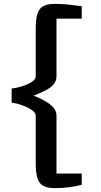

<svg xmlns="http://www.w3.org/2000/svg" viewBox="-20 -872 521 989"><path d="M164 -29V-277Q164 -291.5 143.2 -305.8Q122.5 -320 93.5 -330.2Q64.5 -340.5 40 -343V-416Q64.5 -418.5 93.5 -427.5Q122.5 -436.5 143.2 -449.8Q164 -463 164 -478V-726Q164 -798 185 -825Q206 -852 262 -852Q302.5 -852 336 -848Q369.5 -844 401 -840V-776H271V-478Q271 -464 265.5 -452.5Q260 -441 250 -431Q238 -419 219.5 -409Q201 -399 179.8 -390.2Q158.5 -381.5 138 -373V-385Q158.5 -377.5 179.8 -368Q201 -358.5 219.8 -347Q238.5 -335.5 251 -322Q260 -312.5 265.5 -301.8Q271 -291 271 -278V22H401V80Q369.5 88 336 92.5Q302.5 97 262 97Q206 97 185 70Q164 43 164 -29Z"/></svg>

Font: Tracken
Style: Regular
Weight: 400
Designer: Eben Sorkin
Foundry: Eben Sorkin
Version: Version 2.001